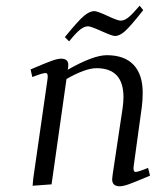

<svg xmlns="http://www.w3.org/2000/svg" viewBox="-20 -651 565 678"><path d="M87.9 -405.8Q142.6 -429.2 163.1 -436.5Q183.6 -443.8 195.8 -443.8Q221.2 -443.8 221.2 -421.9Q221.2 -416 220.2 -411.1L219.2 -404.8Q309.6 -456.1 356.9 -456.1Q419.4 -456.1 451.7 -422.1Q483.9 -388.2 483.9 -323.2Q483.9 -298.8 481 -274.9L452.1 -64.9Q449.2 -43.9 459 -43.9Q468.3 -43.9 502.9 -58.1L509.8 -30.8Q455.6 -7.8 435.3 -0.5Q415 6.8 402.8 6.8Q376 6.8 376 -18.1Q376 -21.5 377.9 -35.2L413.1 -270Q416 -291.5 416 -308.1Q416 -410.2 320.8 -410.2Q281.7 -410.2 214.8 -372.1L162.1 0L95.2 4.9L97.2 -19L147.9 -372.1Q150.9 -393.1 141.1 -393.1Q129.9 -393.1 94.2 -378.9ZM209 -520Q256.3 -578.1 276.6 -595Q296.9 -611.8 313 -611.8Q323.2 -611.8 359.4 -595Q395.5 -578.1 405.8 -578.1Q419.4 -578.1 434.1 -590.1Q448.7 -602.1 473.1 -630.9L485.8 -615.2Q439.5 -556.6 420.7 -540.3Q401.9 -523.9 386.2 -523.9Q376 -523.9 338.4 -541Q300.8 -558.1 291 -558.1Q277.3 -558.1 262 -545.7Q246.6 -533.2 224.1 -504.9Z"/></svg>

Font: Dehuti Alt
Style: Italic
Weight: 400
Version: Version 1.2